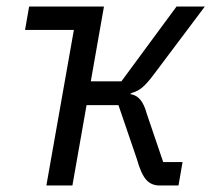

<svg xmlns="http://www.w3.org/2000/svg" viewBox="-20 -570 650 590"><path d="M57 -478 69.5 -550H299.5L259 -320H353L522.5 -550H609.5L454 -343Q434 -316 419 -302.8Q404 -289.5 385 -284.5L380 -281Q399.5 -278 411.5 -263.2Q423.5 -248.5 431 -220.5L481.5 -72H541L528.5 0H470.5Q444.5 0 428.8 -18.2Q413 -36.5 400.5 -81.5L344 -247H246L202.5 0H122.5L207 -478Z"/></svg>

Font: JuliaMono ExtraBold
Style: Italic
Weight: 800
Italic angle: -9°
Monospace: yes
Designer: cormullion
Foundry: corm
Version: Version 0.057; ttfautohint (v1.8.4)